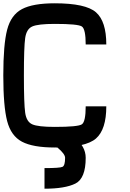

<svg xmlns="http://www.w3.org/2000/svg" viewBox="-20 -895 790 1165"><path d="M0 -437.5Q0 -625 23.4 -714.8Q46.9 -804.7 113.3 -839.8Q179.7 -875 312.5 -875Q500 -875 562.5 -820.3Q625 -765.6 625 -625H500Q500 -718.8 476.6 -734.4Q453.1 -750 312.5 -750Q210.9 -750 175.8 -734.4Q140.6 -718.8 132.8 -664.1Q125 -609.4 125 -437.5Q125 -265.6 132.8 -210.9Q140.6 -156.2 175.8 -140.6Q210.9 -125 312.5 -125Q453.1 -125 476.6 -140.6Q500 -156.2 500 -250H625Q625 -109.4 562.5 -54.7Q500 0 312.5 0Q179.7 0 113.3 -35.2Q46.9 -70.3 23.4 -160.2Q0 -250 0 -437.5ZM250 250V125Q343.8 125 359.4 117.2Q375 109.4 375 62.5Q375 39.1 328.1 0Q320.3 0 320.3 0Q250 -54.7 250 -125H375Q375 -101.6 421.9 -62.5Q429.7 -62.5 429.7 -62.5Q500 -7.8 500 62.5Q500 187.5 437.5 218.8Q375 250 250 250Z"/></svg>

Font: CraftyPE
Style: Regular
Weight: 400
Designer: Erek Butcher
Foundry: Haunted Coop
Version: Version 0.018;April 4, 2024;FontCreator 15.0.0.2962 64-bit